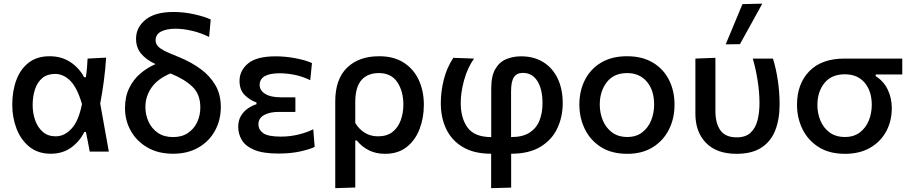

<svg xmlns="http://www.w3.org/2000/svg" viewBox="-20 -810 4870 1026"><path d="M251 11.5Q183 11.5 137.2 -25.5Q91.5 -62.5 68.5 -122.2Q45.5 -182 45.5 -250Q45.5 -324 67.5 -382.8Q89.5 -441.5 133.8 -475.5Q178 -509.5 245 -509.5Q308 -509.5 355.2 -478.8Q402.5 -448 429.5 -397.5H439Q443 -424 445 -449Q447 -474 448 -497L547 -502Q543.5 -441.5 535 -377.8Q526.5 -314 515.5 -256.5L538.5 -128.5Q550 -64 561.5 0H459.5L449.5 -53Q444 -79 439 -105H431Q405 -53.5 359.8 -21Q314.5 11.5 251 11.5ZM278 -81.5Q324.5 -81.5 362.5 -122.8Q400.5 -164 418 -254Q392.5 -341.5 355.8 -378.2Q319 -415 274.5 -415Q232.5 -415 206 -392.8Q179.5 -370.5 167 -332.8Q154.5 -295 154.5 -249Q154.5 -206 167.8 -167.8Q181 -129.5 208.5 -105.5Q236 -81.5 278 -81.5Z M648 -232Q648 -293.5 670.5 -339.5Q693 -385.5 730 -417Q767 -448.5 811 -467.5Q760 -491.5 733.5 -524Q707 -556.5 707 -603Q707 -663.5 757.8 -704.8Q808.5 -746 906.5 -746Q964 -746 1019 -733.5Q1074 -721 1106 -706L1097.5 -612.5Q1053 -634.5 1006.2 -645.5Q959.5 -656.5 918.5 -656.5Q870.5 -656.5 841 -641.5Q811.5 -626.5 811.5 -594Q811.5 -573.5 829 -557.8Q846.5 -542 896 -521.5L941 -503Q1004.5 -476.5 1054 -439.8Q1103.5 -403 1131.8 -353.5Q1160 -304 1160 -239Q1160 -169 1129.2 -112.2Q1098.5 -55.5 1041.2 -22Q984 11.5 904.5 11.5Q825 11.5 767.5 -22Q710 -55.5 679 -110.8Q648 -166 648 -232ZM757 -238Q757 -196.5 773.8 -159.8Q790.5 -123 823.5 -100.2Q856.5 -77.5 905 -77.5Q952.5 -77.5 985 -99.8Q1017.5 -122 1034 -158Q1050.5 -194 1050.5 -236Q1050.5 -306 1008.5 -346.5Q966.5 -387 891 -417.5Q822.5 -389 789.8 -342Q757 -295 757 -238Z M1468 10.5Q1384.5 10.5 1337.8 -9.5Q1291 -29.5 1272 -62Q1253 -94.5 1253 -132Q1253 -168 1268.8 -192.8Q1284.5 -217.5 1307.2 -232.2Q1330 -247 1350.5 -253V-262.5Q1317.5 -273.5 1288.8 -301Q1260 -328.5 1260 -377.5Q1260 -433 1305.8 -471Q1351.5 -509 1453.5 -509Q1507.5 -509 1562 -498.2Q1616.5 -487.5 1647 -473L1638 -381.5Q1594 -402.5 1552.5 -410.5Q1511 -418.5 1475 -418.5Q1367.5 -418.5 1367.5 -355.5Q1367.5 -327 1396.8 -308.5Q1426 -290 1480 -290H1558.5V-212H1469Q1421.5 -212 1391.2 -195.2Q1361 -178.5 1361 -146Q1361 -117 1386.5 -98.5Q1412 -80 1481 -80Q1531.5 -80 1577.8 -91.8Q1624 -103.5 1654 -119.5L1661.5 -25Q1636 -12.5 1585.5 -1Q1535 10.5 1468 10.5Z M1771.5 195.5V-268Q1771.5 -387 1834.5 -448.2Q1897.5 -509.5 2006 -509.5Q2084 -509.5 2137.2 -475.5Q2190.5 -441.5 2217.8 -382.5Q2245 -323.5 2245 -250Q2245 -180.5 2222.2 -120.8Q2199.5 -61 2153.5 -24.5Q2107.5 12 2037.5 12Q1989 12 1951 -7Q1913 -26 1886.5 -59.5H1878.5V192ZM2000.5 -81.5Q2048 -81.5 2077.8 -105.2Q2107.5 -129 2121.5 -167.8Q2135.5 -206.5 2135.5 -251Q2135.5 -322.5 2103 -371Q2070.5 -419.5 2004.5 -419.5Q1944 -419.5 1911.2 -381.8Q1878.5 -344 1878.5 -264.5V-153Q1898 -120 1928.8 -100.8Q1959.5 -81.5 2000.5 -81.5Z M2604.5 195.5V11.5Q2514 11.5 2454.2 -23.5Q2394.5 -58.5 2365 -119.5Q2335.5 -180.5 2335.5 -259.5Q2335.5 -319 2351.2 -383.2Q2367 -447.5 2402.5 -501L2513 -497Q2477.5 -446 2459.8 -380.8Q2442 -315.5 2442 -260.5Q2442 -177.5 2479.2 -127.5Q2516.5 -77.5 2605 -77.5V-337Q2605 -404.5 2627.2 -442Q2649.5 -479.5 2685.8 -494.2Q2722 -509 2764.5 -509Q2833.5 -509 2883.5 -477.8Q2933.5 -446.5 2960.2 -390.2Q2987 -334 2987 -258.5Q2987 -185.5 2958 -124Q2929 -62.5 2868 -25.5Q2807 11.5 2711.5 11.5V192.5ZM2711 -322V-77.5Q2773.5 -77.5 2810.2 -101.5Q2847 -125.5 2863 -166.2Q2879 -207 2879 -258Q2879 -334.5 2851.2 -377.5Q2823.5 -420.5 2774 -420.5Q2741 -420.5 2726 -397.2Q2711 -374 2711 -322Z M3332.5 12Q3247 12 3190 -25Q3133 -62 3104.5 -121.8Q3076 -181.5 3076 -251Q3076 -325.5 3106.2 -384Q3136.5 -442.5 3193.2 -476Q3250 -509.5 3330.5 -509.5Q3412.5 -509.5 3469.2 -475.2Q3526 -441 3555.2 -382.5Q3584.5 -324 3584.5 -251Q3584.5 -176.5 3554.2 -117Q3524 -57.5 3467.5 -22.8Q3411 12 3332.5 12ZM3332 -78Q3380 -78 3412 -102.8Q3444 -127.5 3459.8 -167Q3475.5 -206.5 3475.5 -251Q3475.5 -328.5 3436.2 -374Q3397 -419.5 3331.5 -419.5Q3260 -419.5 3222.5 -370.8Q3185 -322 3185 -251Q3185 -206.5 3201.2 -167Q3217.5 -127.5 3250.2 -102.8Q3283 -78 3332 -78Z M3916 12Q3810 12 3753 -46.2Q3696 -104.5 3696 -202V-497L3803 -501V-217.5Q3803 -151.5 3829.5 -113.8Q3856 -76 3917 -76Q3964.5 -76 3991 -101Q4017.5 -126 4028 -167.5Q4038.5 -209 4038.5 -258.5Q4038.5 -318 4028.2 -382Q4018 -446 4002.5 -497H4110.5Q4127 -444.5 4136.5 -380.5Q4146 -316.5 4146 -252.5Q4146 -172 4122.5 -112.8Q4099 -53.5 4048.2 -20.8Q3997.5 12 3916 12ZM3858 -573Q3902.5 -679.5 3947.5 -788L4053.5 -790.5Q4023 -735 3993.5 -681.5Q3963.5 -627.5 3934 -574Z M4495.5 12Q4410.5 12 4353.5 -24.8Q4296.5 -61.5 4267.8 -121Q4239 -180.5 4239 -250Q4239 -361.5 4304.5 -429.2Q4370 -497 4493 -497H4801.5V-412H4659.5V-403Q4702 -376.5 4723.8 -331.2Q4745.5 -286 4745.5 -232Q4745.5 -163.5 4715.8 -108.2Q4686 -53 4630 -20.5Q4574 12 4495.5 12ZM4495 -78Q4543 -78 4575 -102.5Q4607 -127 4622.8 -166.2Q4638.5 -205.5 4638.5 -250Q4638.5 -323 4600.5 -368Q4562.5 -413 4494.5 -413Q4423 -413 4385.5 -366.2Q4348 -319.5 4348 -248.5Q4348 -204.5 4364.2 -165.5Q4380.5 -126.5 4413.2 -102.2Q4446 -78 4495 -78Z"/></svg>

Font: Heraclito Medium
Style: Regular
Weight: 500
Designer: Kostas Bartsokas (font) & Cristiano Sobral (main changes)
Foundry: Kostas Bartsokas (font) & Cristiano Sobral (main changes)
Version: Version 1.00;July 8, 2020;FontCreator 13.0.0.2655 64-bit